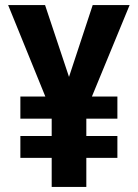

<svg xmlns="http://www.w3.org/2000/svg" viewBox="-20 -734 543 754"><path d="M251 -432 157 -714H12L158 -355H60V-268H183V-200H60V-114H183V0H319V-114H441V-200H319V-268H441V-355H341L489 -714H344Z"/></svg>

Font: Noto Sans Hebrew Condensed
Style: Bold
Weight: 700
Width: 3
Designer: Monotype Design Team
Foundry: Monotype Imaging Inc.
Version: Version 2.004